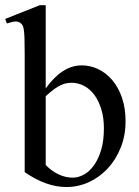

<svg xmlns="http://www.w3.org/2000/svg" viewBox="-24 -715 544 749"><path d="M465.8 -241.7Q465.8 -186.5 447 -139.4Q428.2 -92.3 396.5 -58.1Q364.7 -23.9 323 -4.6Q281.2 14.6 234.9 14.6Q196.3 14.6 156 0.5Q115.7 -13.7 72.3 -43.5V-506.3Q72.3 -543.9 71.5 -565.9Q70.8 -587.9 68.8 -599.6Q66.9 -611.3 64 -616.2Q61 -621.1 56.6 -624.5Q48.8 -631.3 37.4 -631.1Q25.9 -630.9 2.9 -623.5L-3.9 -641.1L131.3 -694.8H154.3V-370.1Q218.8 -460 294.4 -460Q328.6 -460 359.6 -445.1Q390.6 -430.2 414.3 -402.1Q438 -374 451.9 -333.5Q465.8 -293 465.8 -241.7ZM381.3 -213.9Q381.3 -255.9 371.1 -289.1Q360.8 -322.3 343.8 -345.2Q326.7 -368.2 303.7 -380.1Q280.8 -392.1 255.4 -392.1Q246.6 -392.1 236.3 -390.4Q226.1 -388.7 214.1 -383.3Q202.1 -377.9 187.5 -367.4Q172.9 -356.9 154.3 -339.8V-71.3Q177.7 -47.4 204.6 -34.7Q231.4 -22 259.8 -22Q281.7 -22 303.5 -33.9Q325.2 -45.9 342.5 -70.1Q359.9 -94.2 370.6 -130.1Q381.3 -166 381.3 -213.9Z"/></svg>

Font: Doulos SIL Viet
Style: Regular
Weight: 400
Designer: Walt Agee, Victor Gaultney, Peter Martin, Debbi Hosken, Becca Hirsbrunner
Foundry: SIL International
Version: Version 5.000